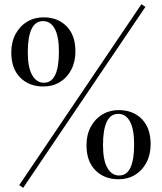

<svg xmlns="http://www.w3.org/2000/svg" viewBox="-20 -844 777 919"><path d="M188 -761Q257 -761 299 -718Q341 -675 341 -598Q341 -548 321 -510Q301 -472 266.5 -451Q232 -430 188 -430Q119 -430 76.5 -473Q34 -516 34 -593Q34 -643 54.5 -681Q75 -719 109.5 -740Q144 -761 188 -761ZM546 -299Q509 -299 491 -261Q473 -223 473 -150Q473 -77 494 -40.5Q515 -4 550 -4Q587 -4 604.5 -42Q622 -80 622 -152Q622 -226 602 -262.5Q582 -299 546 -299ZM548 -317Q617 -317 659 -274Q701 -231 701 -154Q701 -104 681 -66Q661 -28 626.5 -7Q592 14 548 14Q479 14 436.5 -29Q394 -72 394 -149Q394 -199 414.5 -237Q435 -275 469.5 -296Q504 -317 548 -317ZM186 -743Q149 -743 131 -705Q113 -667 113 -594Q113 -521 134 -484.5Q155 -448 190 -448Q227 -448 244.5 -486Q262 -524 262 -596Q262 -670 242 -706.5Q222 -743 186 -743ZM657 -824 676 -811 91 55 72 42Z"/></svg>

Font: Playfair Display Medium
Style: Regular
Weight: 500
Designer: Claus Eggers Sørensen
Foundry: Claus Eggers Sørensen
Version: Version 1.203